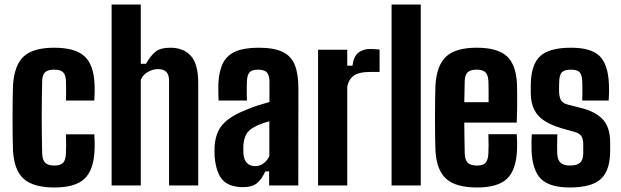

<svg xmlns="http://www.w3.org/2000/svg" viewBox="-20 -820 2746 849"><path d="M271.5 -375.5Q272 -386.5 272.2 -404Q272.5 -421.5 272.2 -438Q272 -454.5 271.5 -463Q270.5 -490 258.5 -501Q246.5 -512 219.5 -512Q192 -512 179.8 -501Q167.5 -490 166.5 -463Q165.5 -423 165 -382.5Q164.5 -342 164.5 -301.5Q164.5 -261 165 -221Q165.5 -181 166.5 -141Q167.5 -112 180.2 -100Q193 -88 221 -88Q247 -88 258.8 -100Q270.5 -112 271.5 -141Q272.5 -155 272.5 -177.2Q272.5 -199.5 271.5 -226H397Q398 -217 398.5 -194.5Q399 -172 398 -154.5Q394 -67 353 -29Q312 9 221 9Q127.5 9 85 -29Q42.5 -67 37.5 -154.5Q36.5 -177.5 36 -215.8Q35.5 -254 35.5 -297.5Q35.5 -341 36 -380.2Q36.5 -419.5 37.5 -443.5Q43.5 -533 85.5 -571Q127.5 -609 219.5 -609Q311.5 -609 353 -571.8Q394.5 -534.5 398 -448.5Q399 -431.5 398.5 -408.5Q398 -385.5 397 -375.5Z M473.5 0V-800H602.5V-538H625.5Q645 -572.5 667 -590.8Q689 -609 733 -609Q791.5 -609 824 -573Q856.5 -537 856.5 -453V0H727.5V-463.5Q727.5 -490 715.2 -502.2Q703 -514.5 678.5 -514.5Q656.5 -514.5 634 -502Q611.5 -489.5 602.5 -467V0Z M1056 7.5Q994 7.5 964.8 -23.8Q935.5 -55 929 -128.5Q928.5 -138.5 928.5 -151.5Q928.5 -164.5 929 -174.5Q932 -214 946.2 -242.5Q960.5 -271 990.5 -293.2Q1020.5 -315.5 1070 -335Q1096 -346 1120.5 -353.8Q1145 -361.5 1171.5 -369V-459Q1171.5 -485 1161 -498.5Q1150.5 -512 1120.5 -512Q1095 -512 1084.2 -501Q1073.5 -490 1072 -463Q1071.5 -454.5 1071.2 -437.8Q1071 -421 1071.2 -403.5Q1071.5 -386 1072 -375.5H946.5Q946 -384.5 945.5 -407.8Q945 -431 945.5 -448.5Q948 -504.5 965.5 -540Q983 -575.5 1021.2 -592.2Q1059.5 -609 1124 -609Q1191.5 -609 1229.8 -590.5Q1268 -572 1283.8 -532.2Q1299.5 -492.5 1299.5 -428.5L1299 0H1170V-62H1153Q1137 -26.5 1115.5 -9.5Q1094 7.5 1056 7.5ZM1108.5 -85.5Q1129.5 -85.5 1145.5 -97.5Q1161.5 -109.5 1171 -130V-283.5Q1153 -279 1136 -272.8Q1119 -266.5 1103 -257.5Q1076.5 -243.5 1067 -222.2Q1057.5 -201 1056 -174.5Q1056 -165 1056 -156.2Q1056 -147.5 1056.5 -139Q1059 -113 1072 -99.2Q1085 -85.5 1108.5 -85.5Z M1386.5 0V-600H1515.5V-529.5H1538.5Q1544 -571 1564.8 -587.2Q1585.5 -603.5 1618 -603.5Q1630 -603.5 1641.2 -602.5Q1652.5 -601.5 1658.5 -601V-502H1620Q1566 -502 1543.8 -485Q1521.5 -468 1515.5 -437V0Z M1711.5 0V-800H1840.5V0Z M2089.5 9Q1996 9 1953.2 -29Q1910.5 -67 1905.5 -154.5Q1904.5 -177.5 1904 -215.8Q1903.5 -254 1903.5 -297.5Q1903.5 -341 1904 -380.2Q1904.5 -419.5 1905.5 -443.5Q1911.5 -533 1953.8 -571Q1996 -609 2088 -609Q2179.5 -609 2220.8 -571.8Q2262 -534.5 2266 -448.5Q2266.5 -436.5 2266.8 -408.2Q2267 -380 2266.8 -345Q2266.5 -310 2265 -278H2033Q2033 -243.5 2033.8 -209.2Q2034.5 -175 2035 -141Q2036 -112 2048.5 -100Q2061 -88 2089.5 -88Q2115.5 -88 2126.8 -100Q2138 -112 2139.5 -141Q2140.5 -155 2140.5 -177.2Q2140.5 -199.5 2139.5 -226.5H2265Q2266 -217 2266.5 -194.5Q2267 -172 2266 -154.5Q2262 -67 2221.2 -29Q2180.5 9 2089.5 9ZM2033 -368H2140.5Q2140.5 -389.5 2140.5 -409.2Q2140.5 -429 2140.2 -443.2Q2140 -457.5 2139.5 -463Q2138 -489 2126.2 -500.5Q2114.5 -512 2088 -512Q2060 -512 2048 -500.5Q2036 -489 2035 -463Q2034.5 -438.5 2034 -415Q2033.5 -391.5 2033 -368Z M2499 9Q2410.5 9 2372.2 -29Q2334 -67 2330.5 -154.5Q2330 -172 2330.2 -194.5Q2330.5 -217 2331.5 -226H2444.5Q2443.5 -199.5 2443.5 -177.2Q2443.5 -155 2444 -141Q2445.5 -112 2459.2 -100Q2473 -88 2499 -88Q2530.5 -88 2544.5 -100Q2558.5 -112 2559 -141Q2559 -154.5 2559 -158.8Q2559 -163 2559 -167Q2559 -171 2559 -183Q2559 -204 2551.5 -216.8Q2544 -229.5 2524.5 -235.5L2459.5 -254Q2417 -267 2387.5 -285.8Q2358 -304.5 2342.8 -334Q2327.5 -363.5 2327 -407.5Q2327 -417 2327 -425.5Q2327 -434 2327 -443Q2327.5 -532 2367.2 -570.5Q2407 -609 2505 -609Q2594.5 -609 2631.8 -571.8Q2669 -534.5 2672.5 -448.5Q2673.5 -431.5 2673 -408.5Q2672.5 -385.5 2671.5 -375.5H2554.5Q2555 -386.5 2555.2 -404Q2555.5 -421.5 2555.2 -438Q2555 -454.5 2554.5 -463Q2553 -490 2542.5 -501Q2532 -512 2505 -512Q2476.5 -512 2465.2 -501Q2454 -490 2453 -463Q2452.5 -450.5 2452.2 -443.5Q2452 -436.5 2452 -418.5Q2452 -395.5 2459 -379.8Q2466 -364 2490.5 -357.5L2548 -343Q2612.5 -327 2645.2 -292.2Q2678 -257.5 2678 -190Q2678 -181 2678 -170.8Q2678 -160.5 2678 -151.5Q2677.5 -65.5 2636.5 -28.2Q2595.5 9 2499 9Z"/></svg>

Font: Big Shoulders Display Thin ExtraBold
Style: Regular
Weight: 800
Version: Version 2.002